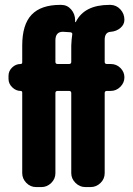

<svg xmlns="http://www.w3.org/2000/svg" viewBox="-20 -760 540 780"><path d="M273.4 -619.1Q275.4 -627 266.6 -628.9Q244.1 -630.9 235.4 -630.9Q205.1 -630.9 205.1 -595.7V-508.8Q205.1 -500 213.9 -500H260.7Q269.5 -500 269.5 -508.8V-575.2Q270.5 -600.6 273.4 -619.1ZM430.7 -630.9Q404.3 -629.9 405.3 -595.7V-508.8Q405.3 -500 414.1 -500H429.7Q453.1 -500 469.2 -483.9Q485.4 -467.8 485.4 -445.8Q485.4 -423.8 468.8 -407.2Q452.1 -390.6 429.7 -390.6H414.1Q405.3 -390.6 405.3 -381.8V-56.6Q405.3 -33.2 388.2 -16.6Q371.1 0 347.7 0H327.1Q303.7 0 286.6 -17.1Q269.5 -34.2 269.5 -56.6V-381.8Q269.5 -390.6 260.7 -390.6H213.9Q205.1 -390.6 205.1 -381.8V-56.6Q205.1 -33.2 188 -16.6Q170.9 0 148.4 0H127Q103.5 0 86.9 -17.1Q70.3 -34.2 70.3 -56.6V-383.8Q70.3 -390.6 63.5 -390.6Q44.9 -390.6 29.8 -405.3Q14.6 -419.9 14.6 -439.5V-452.1Q14.6 -471.7 29.3 -485.8Q43.9 -500 63.5 -500Q70.3 -500 70.3 -506.8V-575.2Q70.3 -660.2 108.4 -700.2Q146.5 -740.2 224.6 -740.2H228.5Q252.9 -740.2 269 -721.7Q285.2 -703.1 285.2 -677.7V-671.9Q285.2 -669.9 286.1 -669.9Q287.1 -669.9 288.1 -670.9Q322.3 -740.2 424.8 -740.2H429.7Q453.1 -739.3 469.2 -721.7Q485.4 -704.1 485.4 -679.7Q485.4 -660.2 469.2 -646.5Q453.1 -632.8 430.7 -630.9Z"/></svg>

Font: Rounded Mgen+ 2m bold
Style: Bold
Weight: 700
Designer: [Source Han Sans]
Ryoko NISHIZUKA  (kana & ideographs); Paul D. Hunt (Latin, Greek & Cyrillic); Wenlong ZHANG  (bopomofo
Version: Version 1.059.20150602